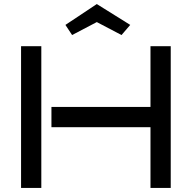

<svg xmlns="http://www.w3.org/2000/svg" viewBox="-20 -928 947 948"><path d="M823 -700H723V-400H234V-300H723V0H823ZM184 -700H84V0H184ZM623 -805 458 -908 303 -805 336 -755 458 -819 580 -755Z"/></svg>

Font: Bruno Ace SC
Style: Regular
Weight: 400
Designer: Astigmatic (AOETI)
Foundry: Astigmatic (AOETI)
Version: Version 1.000